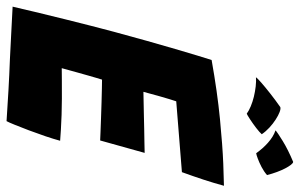

<svg xmlns="http://www.w3.org/2000/svg" viewBox="-196 -731 924 592"><g transform="rotate(90 266.0 -435.0)"><path d="M343.5 6.8Q295.4 3.6 248.1 0.9Q200.8 -1.8 152 -3.6Q112.4 -5.5 71.3 -7.7Q30.2 -9.9 -9.5 -11.9Q10.1 -96.1 29.8 -175.2Q49.4 -254.2 67.9 -323.8Q98.1 -435.4 121.1 -513.4Q144 -591.4 155 -625.5Q253.9 -643.1 336.8 -651.2Q419.6 -659.2 474.4 -661.4Q529.2 -663.5 542.8 -663.5Q534 -631.2 523.7 -599.9Q513.4 -568.6 500.8 -533.9L282.4 -516.4Q280 -510 275.9 -496.1Q271.8 -482.2 267.1 -466.1Q262.5 -449.9 258.8 -435.9Q255 -421.9 253.1 -415.2Q264.9 -415.4 283.2 -415.8Q301.5 -416.1 323.2 -416.6Q345 -417.1 367.3 -417.6Q389.6 -418 408.9 -418.3Q428.1 -418.6 441.4 -419L403.1 -281.8Q396.4 -282.1 377.6 -282.9Q358.9 -283.6 334.3 -284.5Q309.8 -285.4 285.1 -286.1Q260.5 -286.8 241.7 -287.2Q222.9 -287.8 215.5 -287.6Q213.9 -282.6 210.4 -270.9Q206.9 -259.1 202.7 -244.2Q198.5 -229.4 194.1 -213.7Q189.8 -198 186.1 -184.8Q182.5 -171.5 180.2 -163.4Q187.1 -163.6 215.6 -163.7Q244 -163.8 273.8 -163.8Q299.1 -163.8 323.8 -162.9Q348.5 -162.1 369.4 -160.8Q390.4 -159.5 404 -158.4Q398.6 -138.4 389.9 -112.6Q381.1 -86.9 371.7 -61.8Q362.2 -36.8 354.6 -18.1Q347 0.6 343.5 6.8ZM300.1 -837.2Q305 -839.1 315.4 -835.2Q325.9 -831.2 338.6 -823Q351.4 -814.8 363.5 -803.6Q375.6 -792.4 383.9 -780.1Q378.1 -773.4 364.5 -762.9Q350.9 -752.5 337.9 -744Q325 -735.5 320.5 -733.8Q311.4 -740.5 297.7 -746.2Q284 -751.9 268.1 -755.8Q252.1 -759.6 236.5 -761.4Q220.9 -763.2 208.1 -762.2Q211.4 -766.8 224.8 -778.6Q238.2 -790.4 258.2 -806.1Q278.2 -821.9 300.1 -837.2ZM469.1 -876.9Q472.9 -876.8 478.1 -870.1Q483.4 -863.4 489.2 -852.3Q495 -841.2 500.3 -826.9Q505.6 -812.5 509.8 -796.4Q499 -786.8 484.8 -779.4Q470.6 -772.1 458.9 -767.8Q447.1 -763.4 442.5 -762.9Q435.6 -772.5 427.5 -781.8Q419.4 -791 410.4 -799Q401.4 -807 391.7 -813.1Q382 -819.1 371.9 -822.5Q378.1 -828.4 405 -844.9Q431.9 -861.4 469.1 -876.9Z"/></g></svg>

Font: Grandstander Thin
Style: Italic
Weight: 100
Italic angle: -15°
Designer: Tyler Finck
Foundry: Etcetera Type Co
Version: Version 1.200